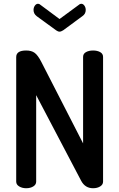

<svg xmlns="http://www.w3.org/2000/svg" viewBox="-20 -999 633 1019"><path d="M66 -35V-696Q66 -731 119 -731Q147 -731 164 -718.5Q181 -706 199 -671L421 -238V-697Q421 -714 436.5 -722.5Q452 -731 474 -731Q496 -731 511.5 -722.5Q527 -714 527 -697V-35Q527 -19 511.5 -9.5Q496 0 474 0Q432 0 411 -39L172 -494V-35Q172 -19 156.5 -9.5Q141 0 119 0Q98 0 82 -9.5Q66 -19 66 -35ZM158 -946Q158 -959 165 -969Q172 -979 182 -979Q189 -979 195 -973L296 -898L398 -973Q404 -979 411 -979Q421 -979 428 -969Q435 -959 435 -946Q435 -925 417 -913L315 -838Q304 -831 296 -831Q288 -831 278 -838L175 -913Q158 -926 158 -946Z"/></svg>

Font: TerminalDosisSemiBold
Style: Bold
Weight: 600
Designer: EdgarTolentino, PabloImpallari, IginoMarini
Foundry: EdgarTolentino, PabloImpallari, IginoMarini
Version: Version 1.006